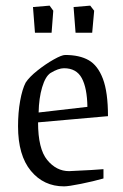

<svg xmlns="http://www.w3.org/2000/svg" viewBox="-20 -652 437 681"><path d="M44 -204Q44 -253 51.5 -294.5Q59 -336 71 -359Q84 -379 113 -402Q142 -425 170.5 -441Q199 -457 211 -457Q262 -457 294.5 -438.5Q327 -420 345 -372.5Q363 -325 363 -240L115 -218Q115 -124 147.5 -84.5Q180 -45 225 -45L304 -49L347 -52V-19Q312 -9 267.5 0Q223 9 207 9Q135 9 89.5 -46Q44 -101 44 -204ZM290 -273Q289 -340 270 -375Q251 -410 207 -410Q187 -410 159 -393Q141 -381 129.5 -342.5Q118 -304 117 -253ZM97 -627 156 -632 169 -614 163 -536H104ZM241 -627 300 -632 314 -614 307 -536H248Z"/></svg>

Font: Grenze Light
Style: Regular
Weight: 300
Designer: Renata Polastri
Foundry: Omnibus-Type
Version: Version 1.002; ttfautohint (v1.8)